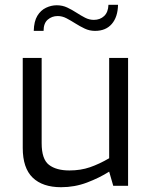

<svg xmlns="http://www.w3.org/2000/svg" viewBox="-20 -776 628 802"><path d="M235 6Q158 6 116.5 -34Q75 -74 75 -158V-534H154V-178Q154 -111 184.5 -87.5Q215 -64 270 -64Q317 -64 356 -77.5Q395 -91 436 -115V-534H515V0H453L436 -59Q395 -33 343.5 -13.5Q292 6 235 6ZM121 -647Q122 -687 136 -710Q150 -733 172 -743.5Q194 -754 217 -754Q241 -754 261 -744.5Q281 -735 299.5 -723Q318 -711 335.5 -702Q353 -693 372 -693Q398 -693 415 -709Q432 -725 433 -756H473Q472 -705 447 -676Q422 -647 377 -647Q354 -647 334 -656.5Q314 -666 295 -678Q276 -690 258 -699.5Q240 -709 221 -709Q197 -709 179.5 -694Q162 -679 162 -647Z"/></svg>

Font: Exo Thin
Style: Regular
Weight: 400
Version: Version 2.000